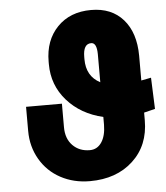

<svg xmlns="http://www.w3.org/2000/svg" viewBox="-52 -768 711 823"><g transform="rotate(-5 303.0 -356.0)"><path d="M606.4 -274.4 558.6 -262.7V-230Q558.6 -121.6 487.5 -55.9Q416.5 9.8 302.2 9.8Q232.4 9.8 176.5 -20.3Q120.6 -50.3 88.6 -105.2Q56.6 -160.2 56.6 -227.5V-331.5H210.9V-230Q210.9 -180.7 239.5 -151.6Q268.1 -122.6 313 -122.6Q344.7 -122.6 363.5 -150.1Q382.3 -177.7 382.8 -225.6V-259.3Q287.1 -281.7 228.5 -348.1Q169.9 -414.6 169.9 -504.9V-516.1Q169.9 -607.4 224.6 -664.1Q279.3 -720.7 370.1 -720.7Q458 -720.7 508.1 -663.8Q558.1 -606.9 558.6 -507.8V-400.9L601.1 -409.2ZM323.7 -512.7Q323.7 -439.5 382.8 -408.7V-529.8Q382.3 -579.1 358.4 -579.1Q323.7 -579.1 323.7 -522.5Z"/></g></svg>

Font: Roboto
Style: Regular
Weight: 900
Designer: Google
Version: Version 2.001171; 2014